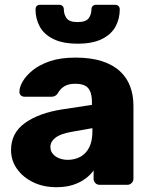

<svg xmlns="http://www.w3.org/2000/svg" viewBox="-20 -770 630 800"><path d="M215 10Q161 10 118.5 -10.5Q76 -31 51 -66Q26 -101 26 -145Q26 -216 84 -257.5Q142 -299 238 -314L363 -333V-347Q363 -383 348 -402Q333 -421 293 -421Q265 -421 247.5 -410Q230 -399 220 -380Q211 -367 195 -367H83Q72 -367 66 -373.5Q60 -380 61 -389Q61 -407 74.5 -430.5Q88 -454 116 -477Q144 -500 188 -515Q232 -530 295 -530Q359 -530 405 -515Q451 -500 480 -473Q509 -446 522.5 -409.5Q536 -373 536 -329V-25Q536 -15 528.5 -7.5Q521 0 511 0H395Q384 0 377 -7.5Q370 -15 370 -25V-60Q357 -41 335 -25Q313 -9 283.5 0.5Q254 10 215 10ZM262 -104Q291 -104 314.5 -116.5Q338 -129 351.5 -155.5Q365 -182 365 -222V-236L280 -221Q233 -213 211.5 -196.5Q190 -180 190 -158Q190 -141 200 -129Q210 -117 226.5 -110.5Q243 -104 262 -104ZM304 -588Q241 -588 202 -607.5Q163 -627 145.5 -659.5Q128 -692 128 -731Q128 -739 132.5 -744.5Q137 -750 147 -750H227Q236 -750 241 -744.5Q246 -739 246 -731Q246 -710 257.5 -694Q269 -678 303 -678Q338 -678 349.5 -694Q361 -710 361 -731Q361 -739 366 -744.5Q371 -750 380 -750H460Q469 -750 474 -744.5Q479 -739 479 -731Q479 -692 461.5 -659.5Q444 -627 405 -607.5Q366 -588 304 -588Z"/></svg>

Font: DVN-Rubik
Style: Bold
Weight: 700
Designer: Hubert and Fischer
Foundry: Hubert & Fischer
Version: Version 2.102